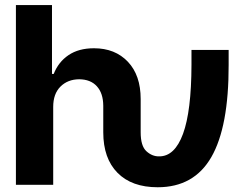

<svg xmlns="http://www.w3.org/2000/svg" viewBox="-20 -748 990 777"><path d="M44.4 0V-727.5H190.4V-448.7H197.3Q216.3 -497.1 257.3 -524.9Q298.3 -552.7 360.4 -552.7Q445.8 -552.7 497.6 -498Q549.3 -443.4 549.3 -347.2V-212.4Q549.3 -157.2 572.5 -136Q595.7 -114.7 624 -115.2Q687 -114.7 720.7 -206.5Q754.4 -298.3 754.9 -485.4V-545.9H905.3V-485.4Q905.8 -234.9 835.4 -112.5Q765.1 9.8 618.2 9.8Q513.2 9.8 455.6 -48.6Q397.9 -106.9 397.9 -212.4V-320.3Q397.5 -370.6 372.1 -398.7Q346.7 -426.8 300.3 -427.2Q253.9 -426.8 224.6 -397.5Q195.3 -368.2 195.3 -315.4V0Z"/></svg>

Font: Inter Tight
Style: Bold
Weight: 700
Designer: Rasmus Andersson
Foundry: rsms
Version: Version 3.004; ttfautohint (v1.8.4.7-5d5b)